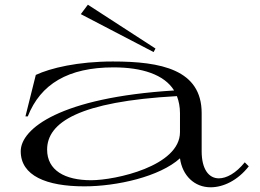

<svg xmlns="http://www.w3.org/2000/svg" viewBox="-20 -776 1104 815"><path d="M338 15C476 15 658 -26 744 -104C754 -31 805 19 874 19C928 19 989 -10 1036 -70L1019 -87C981 -40 941 -19 909 -19C866 -19 836 -58 836 -134V-296C836 -481 663 -515 459 -515C310 -515 194 -487 132 -458L88 -282H98C152 -419 269 -490 462 -490C582 -490 677 -460 719 -392C236 -362 68 -230 68 -134C68 -30 177 15 338 15ZM367 -11C255 -11 180 -53 180 -141C180 -256 315 -345 731 -368C739 -347 744 -323 744 -296V-215C744 -71 470 -11 367 -11ZM323 -716 632 -555 640 -570 353 -756Z"/></svg>

Font: Sprat Extended
Style: Regular
Weight: 400
Width: 9
Designer: Ethan Nakache
Foundry: Collletttivo
Version: Version 2.000;Glyphs 3.2 (3217)